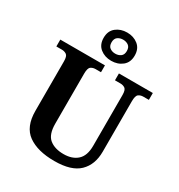

<svg xmlns="http://www.w3.org/2000/svg" viewBox="-225 -1127 1196 1285"><g transform="rotate(30 373.5 -484.5)"><path d="M387 10Q257 10 183.5 -42.5Q110 -95 110 -218V-600Q110 -640 94.5 -650.5Q79 -661 59 -661H16V-714H361V-661H319Q298 -661 283 -650Q268 -639 268 -596V-210Q268 -126 308.5 -93.5Q349 -61 417 -61Q484 -61 523 -96.5Q562 -132 562 -208V-600Q562 -640 547 -650.5Q532 -661 511 -661H469V-714H731V-661H688Q667 -661 652 -650Q637 -639 637 -596V-206Q637 -106 577.5 -48Q518 10 387 10ZM381 -761Q331 -761 296 -789Q261 -817 261 -870Q261 -923 296 -951Q331 -979 381 -979Q431 -979 466 -951Q501 -923 501 -870Q501 -817 466 -789Q431 -761 381 -761ZM380.9 -816Q405 -816 422.5 -828.6Q440 -841.3 440 -870.1Q440 -899 422.6 -911.5Q405.2 -924 381.1 -924Q357 -924 339.5 -911.4Q322 -898.7 322 -869.9Q322 -841 339.4 -828.5Q356.8 -816 380.9 -816Z"/></g></svg>

Font: Noto Serif Khojki
Style: Regular
Weight: 400
Designer: Juan Bruce
Version: Version 2.002